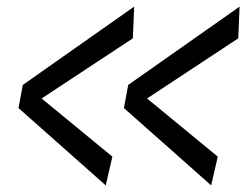

<svg xmlns="http://www.w3.org/2000/svg" viewBox="-20 -563 758 581"><path d="M300 -2 36 -236 49 -306 386 -543 382 -447 106 -265 320 -89ZM619 -2 355 -236 368 -306 705 -543 701 -447 425 -265 639 -89Z"/></svg>

Font: Georama ExtraExtended
Style: Italic
Weight: 400
Width: 8
Italic angle: -9°
Designer: Jean-Baptiste Levee
Foundry: Production Type
Version: Version 1.000